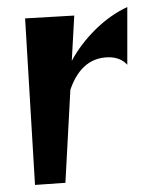

<svg xmlns="http://www.w3.org/2000/svg" viewBox="-20 -520 401 543"><path d="M51 -468 79 3 165 -3 179 -266C196 -316 228 -358 288 -358C308 -358 326 -352 340 -337V-500C276 -471 217 -411 183 -348L190 -476Z"/></svg>

Font: Original Surfer
Style: Regular
Weight: 400
Designer: Astigmatic (AOETI)
Foundry: Astigmatic (AOETI)
Version: Version 1.001